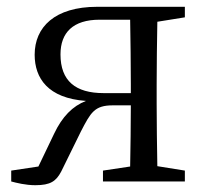

<svg xmlns="http://www.w3.org/2000/svg" viewBox="-20 -534 613 565"><path d="M285 -260C202 -260 158 -296 158 -374C158 -438 195 -476 273 -476H363C364 -421 365 -341 365 -286V-260ZM524 -483V-514H266C141 -514 82 -454 82 -373C82 -304 121 -245 233 -237C194 -222 163 -191 139 -140L93 -44L13 -32V0C28 4 55 11 84 11C129 11 145 -1 160 -29L218 -147C247 -203 258 -224 312 -224H365C365 -169 364 -96 363 -44L283 -32V0H524V-32L443 -45C442 -100 441 -176 441 -228V-286C441 -339 442 -415 443 -470Z"/></svg>

Font: Source Han Serif
Style: Regular
Weight: 400
Designer: Ryoko NISHIZUKA 西塚涼子 (kana & ideographs); Frank Grießhammer (Latin, Greek & Cyrillic); Wenlong ZHANG 张文龙 (bopomofo); San
Foundry: Adobe Systems Incorporated
Version: Version 1.001;PS 1.001;hotconv 16.6.54;makeotf.lib2.5.65590